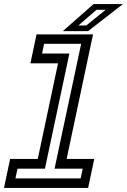

<svg xmlns="http://www.w3.org/2000/svg" viewBox="-54 -918 621 938"><path d="M-34.5 0 -4.5 -141.5H130.5L229.5 -608.5H94.5L124.5 -750H400.5L271.5 -141.5H406.5L376.5 0ZM21.5 -46.5H340L350 -94H212.5L342.5 -704H161.5L151.5 -656.5H285L165.5 -94H31.5ZM253 -766 403 -898H546.5L376.5 -766ZM329 -793.5H367.5L462 -870H417.5Z"/></svg>

Font: Tourney Medium
Style: Italic
Weight: 500
Italic angle: -12°
Version: Version 1.015